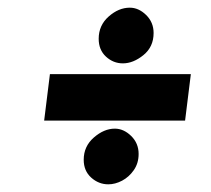

<svg xmlns="http://www.w3.org/2000/svg" viewBox="-20 -522 550 500"><path d="M198 -106Q198 -141 224.5 -164Q251 -187 279 -187Q302 -187 321.5 -168Q341 -149 341 -121Q341 -97 328.5 -79Q316 -61 298 -51.5Q280 -42 262 -42Q237 -42 217.5 -59.5Q198 -77 198 -106ZM237 -421Q237 -456 263 -479Q289 -502 318 -502Q341 -502 360.5 -483Q380 -464 380 -436Q380 -400 353.5 -378.5Q327 -357 300 -357Q275 -357 256 -374.5Q237 -392 237 -421ZM110 -329H477L462 -208H95Z"/></svg>

Font: Josefin Sans Thin
Style: Bold Italic
Weight: 700
Italic angle: -7°
Version: Version 2.000